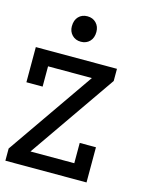

<svg xmlns="http://www.w3.org/2000/svg" viewBox="-112 -808 686 879"><g transform="rotate(15 231.0 -368.0)"><path d="M0 -57.7 284.6 -467.9H76.9V-371.8H0V-538.5H384.6V-480.8L100 -70.5H307.7V-166.7H384.6V0H0ZM134.6 -673.1Q134.6 -702.6 150.6 -719.2Q166.7 -735.9 192.3 -735.9Q217.9 -735.9 234 -719.2Q250 -702.6 250 -676.9Q250 -648.7 234 -632.1Q217.9 -615.4 192.3 -615.4Q166.7 -615.4 150.6 -632.1Q134.6 -648.7 134.6 -673.1Z"/></g></svg>

Font: Slabo 13px
Style: Regular
Weight: 400
Designer: John Hudson
Foundry: Tiro Typeworks Ltd.
Version: Version 1.02 Build 005a